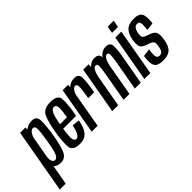

<svg xmlns="http://www.w3.org/2000/svg" viewBox="-119 -1417 2302 2302"><g transform="rotate(-45 1032.0 -266.5)"><path d="M-68.5 220.5 76 -597.5H167.5L165 -563.5Q166 -564 167 -565Q217.5 -602.5 275.5 -602.5Q355 -602.5 357.8 -524Q360.5 -445.5 337.5 -302.5Q314 -154.5 281.2 -75.8Q248.5 3 169.5 3Q113.5 3 76.5 -31.5L32 220.5ZM98.5 -158Q95.5 -123.5 105 -99.5Q117 -69.5 143.5 -69.5Q171.5 -69.5 192 -111.2Q212.5 -153 237 -301.5Q261 -445 257 -487.2Q253 -529.5 224.5 -529.5Q198.5 -529.5 175.5 -498.5Q157 -473 148 -437.5Z M489 4.5Q370.5 4.5 364.5 -79Q358.5 -162.5 381 -298.5Q406 -449 441 -526Q476 -603 593.5 -603Q713 -603 720 -526.8Q727 -450.5 701.5 -301Q698 -282 694.5 -266.5H475.5Q460 -162 464 -118.5Q468.5 -67.5 501 -67.5Q526.5 -67.5 547.8 -102Q569 -136.5 584.5 -215.5L680 -204Q664 -126 640 -80.5Q616 -35 579.5 -15.2Q543 4.5 489 4.5ZM487 -332.5H606Q625 -446.5 620 -487.5Q614.5 -531 582.5 -531Q550 -531 527.5 -487Q508 -448.5 487 -332.5Z M947.5 -313.5Q971.5 -448.5 969.2 -489Q967 -529.5 942 -529.5Q915.5 -529.5 895 -498Q878.5 -472 871.5 -445.5L793 0H692.5L798 -597.5H890L887 -559Q889.5 -561 892 -563.5Q938 -603 996.5 -603Q1071.5 -603 1072.8 -532Q1074 -461 1048 -313.5Z M1041 0 1146.5 -597.5H1237.5L1235.5 -552.5Q1280.5 -602.5 1336.5 -602.5Q1413.5 -602.5 1415 -539Q1415 -539 1415 -538.5Q1418 -542 1421 -546Q1468.5 -602.5 1528 -602.5Q1605 -602.5 1606.5 -539.2Q1608 -476 1595 -402.5L1524 0H1424L1492.5 -388.5Q1505.5 -463 1504 -496Q1502.5 -529 1478 -529Q1454 -529 1434 -493.5Q1416 -462.5 1405 -407.5Q1404.5 -405 1404 -402.5L1333 0H1233L1301.5 -388.5Q1314.5 -463 1312.8 -496Q1311 -529 1286.5 -529Q1262.5 -529 1242.5 -493.5Q1225.5 -464 1214.5 -413.5L1141.5 0Z M1585.5 0 1691 -597.5H1792L1686.5 0ZM1718.5 -754.5H1819.5L1803.5 -665.5H1703Z M1901.5 4Q1818.5 4 1789.2 -36Q1760 -76 1777 -199L1877 -211.5Q1863 -120.5 1873.2 -94.5Q1883.5 -68.5 1913 -68.5Q1944.5 -68.5 1959.8 -88Q1975 -107.5 1982 -150.5Q1993.5 -216 1976.2 -232.8Q1959 -249.5 1910.5 -265.5Q1842 -285.5 1823.2 -318.2Q1804.5 -351 1819.5 -438.5Q1833.5 -519 1876.8 -560.5Q1920 -602 2004.5 -602Q2089.5 -602 2115.2 -559Q2141 -516 2126 -403L2027 -391Q2038.5 -471.5 2030.8 -500.8Q2023 -530 1992 -530Q1962 -530 1945 -505.8Q1928 -481.5 1921.5 -440.5Q1912 -384.5 1930 -369.8Q1948 -355 1994.5 -340Q2062 -320.5 2081.5 -285.5Q2101 -250.5 2085.5 -159.5Q2070 -69.5 2028.8 -32.8Q1987.5 4 1901.5 4Z"/></g></svg>

Font: Anybody Condensed Medium
Style: Italic
Weight: 500
Width: 3
Italic angle: -10°
Designer: Tyler Finck
Foundry: Etcetera Type Company
Version: Version 1.010; ttfautohint (v1.8.3) -l 8 -r 50 -G 200 -x 14 